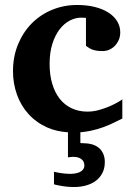

<svg xmlns="http://www.w3.org/2000/svg" viewBox="-20 -520 542 771"><path d="M400.9 130.9Q400.9 155.3 391.6 173.8Q382.3 192.4 366 205.1Q349.6 217.8 326.9 224.4Q304.2 231 277.8 231Q262.2 231 247.6 229.5Q232.9 228 221.7 225.6Q208.5 223.6 196.8 220.2V169.9Q208 172.4 219.2 174.3Q229 175.8 239.7 177Q250.5 178.2 259.8 178.2Q269.5 178.2 280 176.8Q290.5 175.3 299.1 171.6Q307.6 168 313.2 161.1Q318.8 154.3 318.8 144Q318.8 135.3 315.2 128.7Q311.5 122.1 305.4 117.9Q299.3 113.8 291.5 111.8Q283.7 109.9 274.9 109.9Q272 109.9 268.3 110.1Q264.6 110.4 261.2 110.8Q257.3 111.3 252.9 111.8V11.2Q207 8.3 170.4 -7.8Q125.5 -27.8 94.7 -61.8Q64 -95.7 48.1 -140.1Q32.2 -184.6 32.2 -233.9Q32.2 -293 52.5 -342Q72.8 -391.1 107.7 -426.3Q142.6 -461.4 189.5 -480.7Q236.3 -500 290 -500Q329.6 -500 361.3 -491.9Q393.1 -483.9 415.8 -469.2Q438.5 -454.6 450.7 -434.3Q462.9 -414.1 462.9 -390.1Q462.9 -373 456.8 -359.4Q450.7 -345.7 440.9 -335.7Q431.2 -325.7 418.5 -320.3Q405.8 -314.9 392.1 -314.9Q376.5 -314.9 366 -316.9Q355.5 -318.8 348.1 -322Q340.8 -325.2 335.4 -328.9Q330.1 -332.5 325.2 -335.9V-448.2Q318.8 -448.2 315.2 -448.7Q311.5 -449.2 306.2 -449.2Q283.2 -449.2 260.5 -437.5Q237.8 -425.8 219.7 -402.6Q201.7 -379.4 190.4 -344.5Q179.2 -309.6 179.2 -263.2Q179.2 -219.2 189.7 -183.8Q200.2 -148.4 219.7 -123.5Q239.3 -98.6 267.6 -85.2Q295.9 -71.8 331.1 -71.8Q354 -71.8 377 -78.1Q399.9 -84.5 419.2 -92.8Q438.5 -101.1 452.4 -109.1Q466.3 -117.2 471.2 -121.1V-43.9Q458.5 -38.1 440.2 -28.8Q421.9 -19.5 397.7 -10.3Q373.5 -1 342.8 5.4Q324.2 9.3 302.7 11.2V54.2Q304.2 54.7 306.2 54.7Q308.6 55.2 316.9 55.2Q334 55.2 349.4 59.6Q364.7 64 376.2 73.2Q387.7 82.5 394.3 96.9Q400.9 111.3 400.9 130.9Z"/></svg>

Font: Charis SIL APac
Style: Bold
Weight: 700
Foundry: SIL International
Version: Version 5.000